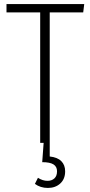

<svg xmlns="http://www.w3.org/2000/svg" viewBox="-20 -704 443 946"><path d="M301 140Q301 178 277 200Q253 222 216 222Q179 222 152 202L167 172Q190 187 214 187Q235 187 248 175Q261 163 261 140Q261 117 243.5 106Q226 95 188 95L195 0H178V-643H12V-684H395L390 -643H225V67Q263 71 282 90Q301 109 301 140Z"/></svg>

Font: Fira Sans Extra Condensed ExtraLight
Style: Regular
Weight: 275
Width: 1
Designer: Carrois Corporate & Edenspiekermann AG
Foundry: Carrois Corporate GbR & Edenspiekermann AG
Version: Version 4.203